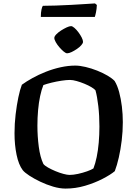

<svg xmlns="http://www.w3.org/2000/svg" viewBox="-20 -1104 804 1124"><path d="M364 0Q330 0 291 -11.5Q252 -23 215.5 -40.5Q179 -58 151.5 -76Q124 -94 113 -108Q89 -140 77 -198Q65 -256 65 -324Q65 -380 71.5 -434.5Q78 -489 87.5 -534.5Q97 -580 108 -608Q134 -627 170 -647Q206 -667 249 -684Q292 -701 336 -710.5Q380 -720 421 -720Q447 -720 481 -712Q515 -704 549 -690.5Q583 -677 610 -661Q637 -645 651 -630Q667 -604 677.5 -565Q688 -526 693.5 -480.5Q699 -435 699 -389Q699 -335 692.5 -281.5Q686 -228 675.5 -182Q665 -136 652 -102Q627 -81 580.5 -57Q534 -33 478 -16.5Q422 0 364 0ZM387 -80Q409 -80 436.5 -86Q464 -92 489.5 -101Q515 -110 527 -118Q538 -146 546 -184.5Q554 -223 558 -269Q562 -315 562 -363Q562 -427 555.5 -483Q549 -539 539 -575Q533 -583 515.5 -593.5Q498 -604 475 -613.5Q452 -623 429 -629.5Q406 -636 390 -636Q369 -636 339.5 -631.5Q310 -627 281.5 -620Q253 -613 234 -606Q223 -579 215 -541.5Q207 -504 203 -459.5Q199 -415 199 -368Q199 -306 207 -245Q215 -184 234 -144Q242 -134 261.5 -123Q281 -112 305 -102Q329 -92 351.5 -86Q374 -80 387 -80ZM373 -792Q365 -792 352.5 -802.5Q340 -813 327.5 -827.5Q315 -842 306.5 -857Q298 -872 298 -882Q298 -891 309.5 -903Q321 -915 337.5 -925.5Q354 -936 370 -943.5Q386 -951 396 -951Q404 -951 416 -940.5Q428 -930 439.5 -914.5Q451 -899 458.5 -884Q466 -869 466 -859Q466 -851 456 -839.5Q446 -828 430.5 -817.5Q415 -807 399.5 -799.5Q384 -792 373 -792ZM219 -1005Q219 -1031 223 -1048.5Q227 -1066 231 -1070Q263 -1070 307.5 -1071.5Q352 -1073 398 -1075.5Q444 -1078 481 -1080.5Q518 -1083 536 -1084L547 -1075Q546 -1051 542 -1032Q538 -1013 535 -1005Z"/></svg>

Font: Texturina Medium 12pt SemiBold
Style: Regular
Weight: 600
Version: Version 1.002